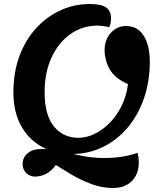

<svg xmlns="http://www.w3.org/2000/svg" viewBox="-20 -745 793 960"><path d="M545 195Q490 195 436.5 175Q383 155 337 127.5Q291 100 259 80Q239 109 211.5 123.5Q184 138 156 138Q128 138 110.5 119.5Q93 101 93 75Q93 43 118 21.5Q143 0 186 0Q232 0 281.5 11Q331 22 386 33.5Q441 45 500 45Q546 45 587 39Q628 33 668 19Q671 31 672.5 43Q674 55 674 69Q674 106 658.5 134.5Q643 163 614.5 179Q586 195 545 195ZM339 25Q251 25 185 -13.5Q119 -52 83 -120.5Q47 -189 47 -282Q47 -384 77.5 -465.5Q108 -547 161.5 -605Q215 -663 284 -694Q353 -725 429 -725Q485 -725 510 -708Q535 -691 535 -654Q535 -642 533.5 -632Q532 -622 526 -609Q515 -612 497.5 -614.5Q480 -617 467 -617Q392 -617 332 -574.5Q272 -532 237.5 -457Q203 -382 203 -284Q203 -170 249.5 -113Q296 -56 372 -56Q412 -56 452 -75Q492 -94 527 -129Q562 -164 587 -213.5Q612 -263 620 -324Q553 -354 528 -399.5Q503 -445 503 -495Q503 -529 517 -556Q531 -583 555.5 -599Q580 -615 610 -615Q667 -615 698 -567Q729 -519 729 -436Q729 -338 700 -254Q671 -170 618.5 -107.5Q566 -45 494.5 -10Q423 25 339 25Z"/></svg>

Font: Lemonada Medium
Style: Regular
Weight: 500
Designer: Mohamed Gaber (Arabic), Eduardo Tunni (Latin)
Foundry: Kief Type Foundry
Version: Version 4.004; ttfautohint (v1.8.2)